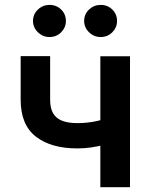

<svg xmlns="http://www.w3.org/2000/svg" viewBox="-20 -780 625 800"><path d="M66.1 -364.3V-546.2H188.9V-364.3Q188.9 -329.2 201.3 -307.9Q213.8 -286.6 239 -276.8Q264.2 -267 302.2 -267Q344.8 -267 383.2 -275.6Q421.5 -284.1 463.8 -299V-193.9Q442.8 -184.7 416.4 -177.4Q389.9 -170.1 360.6 -165.8Q331.3 -161.6 302.2 -161.6Q192.8 -161.6 129.4 -210.8Q66.1 -259.9 66.1 -364.3ZM398.1 -545.5H521.7V0H398.1ZM117.5 -692.5Q117.5 -720.9 138 -740.2Q158.4 -759.6 186.4 -759.6Q215.2 -759.6 234.9 -740.2Q254.6 -720.9 254.6 -692.5Q254.6 -665.5 234.9 -645.6Q215.2 -625.7 186.4 -625.7Q158.4 -625.7 138 -645.6Q117.5 -665.5 117.5 -692.5ZM330.6 -692.5Q330.6 -720.9 351 -740.2Q371.4 -759.6 399.5 -759.6Q428.3 -759.6 448 -740.2Q467.7 -720.9 467.7 -692.5Q467.7 -665.5 448 -645.6Q428.3 -625.7 399.5 -625.7Q371.4 -625.7 351 -645.6Q330.6 -665.5 330.6 -692.5Z"/></svg>

Font: DeltaSans SemiBold
Style: Regular
Weight: 600
Designer: Rasmus Andersson
Foundry: rsms
Version: Version 3.012